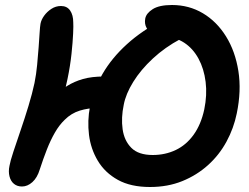

<svg xmlns="http://www.w3.org/2000/svg" viewBox="-20 -736 997 768"><path d="M580 12Q503 12 451.5 -16.5Q400 -45 371.5 -92.5Q343 -140 336 -196.5Q329 -253 340 -310Q354 -378 390.5 -441Q427 -504 487.5 -559Q548 -614 633 -658L654 -575Q616 -551 582.5 -516.5Q549 -482 520 -445Q491 -408 464.5 -376Q438 -344 414.5 -324Q391 -304 370 -304Q333 -304 299 -293.5Q265 -283 239 -257Q217 -236 199.5 -205.5Q182 -175 167.5 -138Q153 -101 139 -58Q129 -25 109.5 -7.5Q90 10 68 10Q49 10 36 -0.5Q23 -11 18 -30.5Q13 -50 18 -73Q21 -91 33.5 -129Q46 -167 62.5 -215Q79 -263 94 -312.5Q109 -362 118 -404Q125 -439 128.5 -476Q132 -513 134.5 -546.5Q137 -580 138.5 -605Q140 -630 142 -641Q145 -657 156.5 -673Q168 -689 185.5 -700.5Q203 -712 224 -712Q248 -712 260.5 -694Q273 -676 273 -646Q274 -635 272.5 -601.5Q271 -568 266 -520.5Q261 -473 250 -420Q244 -389 232 -348Q220 -307 206 -263.5Q192 -220 178.5 -181.5Q165 -143 155.5 -116.5Q146 -90 144 -84L38 -102Q40 -108 49 -128Q58 -148 72.5 -177Q87 -206 105 -238Q123 -270 145.5 -299.5Q168 -329 192 -350Q221 -375 249 -392.5Q277 -410 312 -420Q347 -430 397 -430Q414 -430 440 -446.5Q466 -463 495.5 -489.5Q525 -516 553.5 -546Q582 -576 604 -604Q626 -632 636 -651L702 -580Q640 -547 591.5 -502Q543 -457 513 -408.5Q483 -360 475 -317Q464 -265 470.5 -219Q477 -173 505.5 -144.5Q534 -116 591 -116Q641 -116 683 -136Q725 -156 754.5 -197Q784 -238 797 -298Q809 -356 802.5 -408.5Q796 -461 774 -501.5Q752 -542 717 -565Q682 -588 637 -588Q614 -588 595 -597.5Q576 -607 566.5 -624Q557 -641 561 -662Q565 -683 591 -699.5Q617 -716 668 -716Q736 -716 791.5 -683Q847 -650 884 -590.5Q921 -531 933.5 -452Q946 -373 927 -282Q915 -223 886 -169.5Q857 -116 812 -75.5Q767 -35 709 -11.5Q651 12 580 12Z"/></svg>

Font: Shantell Sans SemiBold
Style: Italic
Weight: 600
Italic angle: -11°
Designer: Stephen Nixon, Anya Danilova, Shantell Martin
Foundry: Arrow Type
Version: Version 1.011;[c5ecc13dd]